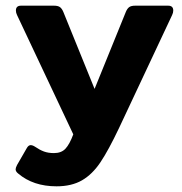

<svg xmlns="http://www.w3.org/2000/svg" viewBox="-20 -500 641 676"><path d="M44 111Q35 104 35 96Q35 91 40 81L74 22Q80 11 88 11Q95 11 104 17Q120 28 135 33.5Q150 39 170 39Q196 39 210.5 23.5Q225 8 238 -27L40 -447Q36 -455 36 -463Q36 -480 54 -480H170Q184 -480 191 -475Q198 -470 203 -458L313 -187L423 -458Q428 -470 435 -475Q442 -480 456 -480H572Q590 -480 590 -463Q590 -455 586 -447L399 -49Q362 29 333.5 71.5Q305 114 268.5 135Q232 156 179 156Q97 156 44 111Z"/></svg>

Font: Mitr Medium
Style: Regular
Weight: 500
Designer: Thanarat Vachiruckul
Foundry: Cadson Demak
Version: Version 1.003